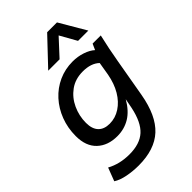

<svg xmlns="http://www.w3.org/2000/svg" viewBox="-277 -838 1147 1147"><g transform="rotate(-45 296.0 -265.0)"><path d="M183 210Q135 210 88.5 201Q42 192 13 173L45 89Q109 124 191 124Q279 124 327 80.5Q375 37 396 -63L408 -125Q372 -62 324 -33Q276 -4 217 -4Q137 -4 89 -49.5Q41 -95 41 -180Q41 -249 64 -309Q87 -369 128 -414Q169 -459 224 -484Q279 -509 343 -509Q386 -509 424.5 -496Q463 -483 486 -462L503 -500H572Q561 -452 552 -408.5Q543 -365 536 -323L493 -77Q467 72 392.5 141Q318 210 183 210ZM237 -89Q285 -89 326.5 -116Q368 -143 396.5 -191Q425 -239 437 -304L451 -388Q413 -424 344 -424Q280 -424 234.5 -391Q189 -358 164.5 -305Q140 -252 140 -193Q140 -142 165 -115.5Q190 -89 237 -89ZM540 -573H453L394 -678L297 -573H201L359 -740H442Z"/></g></svg>

Font: Livvic Medium
Style: Italic
Weight: 500
Italic angle: -10°
Designer: Jacques Le Bailly, Baron von Fonthausen
Version: Version 1.001; ttfautohint (v1.8.2)